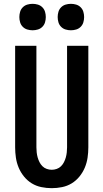

<svg xmlns="http://www.w3.org/2000/svg" viewBox="-20 -974 540 1002"><path d="M250 8Q223 8 196 2.5Q169 -3 146 -17Q123 -31 105.5 -52.5Q88 -74 77.5 -99Q67 -124 63 -151Q59 -178 59 -205V-735H170V-205Q170 -192 171.5 -178.5Q173 -165 176.5 -152.5Q180 -140 186 -128Q192 -116 201.5 -106.5Q211 -97 224 -92.5Q237 -88 250 -88Q263 -88 276 -92.5Q289 -97 298.5 -106.5Q308 -116 314 -128Q320 -140 323.5 -152.5Q327 -165 328.5 -178.5Q330 -192 330 -205V-735H441V-205Q441 -178 437 -151Q433 -124 422.5 -99Q412 -74 394.5 -52.5Q377 -31 354 -17Q331 -3 304 2.5Q277 8 250 8ZM350 -816Q336 -816 322.5 -820Q309 -824 299 -834Q289 -844 285 -857.5Q281 -871 281 -885Q281 -899 285 -912.5Q289 -926 299 -936Q309 -946 322.5 -950Q336 -954 350 -954Q364 -954 377.5 -950Q391 -946 401 -936Q411 -926 415 -912.5Q419 -899 419 -885Q419 -871 415 -857.5Q411 -844 401 -834Q391 -824 377.5 -820Q364 -816 350 -816ZM150 -816Q136 -816 122.5 -820Q109 -824 99 -834Q89 -844 85 -857.5Q81 -871 81 -885Q81 -899 85 -912.5Q89 -926 99 -936Q109 -946 122.5 -950Q136 -954 150 -954Q164 -954 177.5 -950Q191 -946 201 -936Q211 -926 215 -912.5Q219 -899 219 -885Q219 -871 215 -857.5Q211 -844 201 -834Q191 -824 177.5 -820Q164 -816 150 -816Z"/></svg>

Font: Iosevka SS18
Style: Bold
Weight: 700
Monospace: yes
Designer: Belleve Invis
Foundry: Belleve Invis
Version: Version 25.1.1; ttfautohint (v1.8.4)